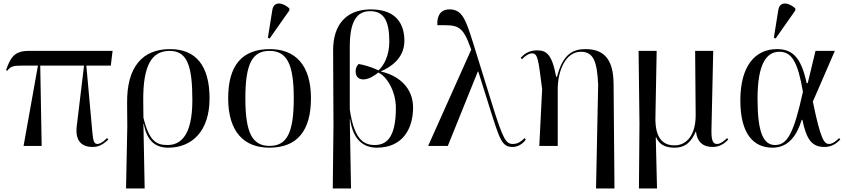

<svg xmlns="http://www.w3.org/2000/svg" viewBox="-20 -823 4778 1083"><path d="M113 0H215L207 -453H454L413 -112C402 -24 446 6 501 6C531 6 555 -2 591 -36L584 -44C557 -17 540 -11 530 -11C511 -11 506 -25 501 -76L467 -453H605L615 -536H142C61 -536 39 -499 14 -427L21 -424C41 -450 56 -453 111 -453H194Z M691 240H796L789 -124H791C810 -22 862 10 929 10C1060 10 1162 -80 1162 -268C1162 -455 1083 -546 939 -546C784 -546 695 -446 697 -243L698 -109ZM925 -5C863 -5 822 -25 789 -159L788 -253C786 -457 837 -536 937 -536C1037 -536 1065 -450 1065 -258C1065 -57 998 -5 925 -5Z M1501 -606 1612 -764V-776C1574 -810 1524 -818 1516 -766L1491 -610ZM1499 10C1653 10 1734 -81 1734 -269C1734 -456 1646 -546 1502 -546C1347 -546 1267 -456 1267 -269C1267 -81 1355 10 1499 10ZM1501 0C1402 0 1364 -75 1364 -269C1364 -461 1402 -536 1500 -536C1599 -536 1637 -461 1637 -269C1637 -75 1599 0 1501 0Z M1857 240H1960L1953 -150H1955C1971 -33 2032 10 2105 10C2255 10 2310 -101 2310 -217C2310 -330 2226 -398 2130 -419V-421C2176 -442 2261 -489 2261 -593C2261 -682 2220 -770 2072 -770C1934 -770 1858 -685 1859 -536L1861 -116ZM2093 -5C2026 -5 1976 -45 1953 -206V-560C1953 -707 1995 -760 2068 -760C2144 -760 2176 -707 2176 -589C2176 -510 2146 -454 2115 -426C2079 -444 2030 -458 2003 -462C1989 -449 1986 -432 1986 -421C1986 -387 2006 -375 2031 -375C2065 -376 2100 -402 2114 -414C2160 -393 2213 -311 2213 -214C2213 -37 2153 -5 2093 -5Z M2395 0H2506L2675 -419H2678L2739 -225C2800 -31 2811 6 2872 6C2901 6 2930 -12 2946 -36L2939 -44C2922 -28 2904 -11 2873 -11C2834 -11 2818 -35 2755 -238L2647 -586C2605 -721 2584 -770 2515 -770C2459 -770 2444 -725 2447 -681C2560 -681 2588 -688 2638 -543Z M3342 240H3446L3441 -350C3440 -487 3388 -546 3283 -546C3219 -546 3156 -525 3122 -390H3117C3093 -521 3060 -539 3008 -539C2960 -539 2933 -514 2917 -497L2924 -489C2940 -506 2963 -522 2981 -522C3015 -522 3017 -482 3038 -320L3022 0H3126V-320C3126 -425 3171 -531 3256 -531C3327 -531 3348 -478 3354 -345Z M3584 240H3686L3679 -49H3681C3698 -10 3729 10 3785 10C3849 10 3881 -27 3904 -80H3906C3912 -24 3944 6 4000 6C4044 6 4072 -19 4088 -36L4081 -44C4065 -28 4043 -11 4025 -11C4003 -11 3992 -27 3993 -88L4003 -536H3901L3904 -176C3905 -68 3858 -3 3784 -3C3707 -3 3675 -62 3677 -160L3684 -536H3582L3587 -126Z M4355 -606 4466 -764V-776C4428 -810 4378 -818 4370 -766L4345 -610ZM4338 10C4428 10 4476 -61 4502 -147H4506C4529 -35 4560 6 4631 6C4676 6 4703 -19 4720 -36L4713 -44C4702 -33 4678 -11 4657 -11C4629 -11 4609 -34 4565 -250L4689 -536H4580L4536 -354H4530C4499 -501 4449 -546 4362 -546C4239 -546 4156 -450 4156 -257C4156 -65 4232 10 4338 10ZM4352 -5C4286 -5 4253 -75 4253 -266C4253 -462 4303 -531 4376 -531C4445 -531 4480 -476 4509 -305C4458 -75 4423 -5 4352 -5Z"/></svg>

Font: Noto Serif Display
Style: Regular
Weight: 400
Designer: Monotype Design Team
Foundry: Monotype Imaging Inc.
Version: Version 2.009